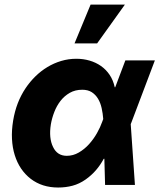

<svg xmlns="http://www.w3.org/2000/svg" viewBox="-20 -810 698 841"><path d="M37.6 -282Q44.4 -322.8 57.9 -357.8Q71.4 -392.8 92.3 -424Q111.2 -452.1 135.3 -475.7Q159.4 -499.3 187.7 -516.3Q215.9 -533.4 248 -543Q280.2 -552.6 314.6 -552.6Q344.8 -552.6 372.3 -544.6Q399.9 -536.6 422.2 -521Q444.6 -505.3 460.2 -482.1Q475.9 -458.8 482.6 -427.9H484.7L529.1 -545.5H658.4L554.7 -271.3L552.6 -266.3L571 0H440.3L437.1 -114.7L434.3 -114.3Q419.4 -86.6 400.2 -64.5Q381 -42.3 355.5 -24.1Q327.8 -4.6 297.9 3.4Q268.1 11.4 234.7 11.4Q164.4 11.4 114.7 -26.6Q90.2 -45.5 72.4 -71.7Q54.7 -98 44.6 -130.5Q34.4 -163 32.5 -201.2Q30.5 -239.3 37.6 -282ZM212.4 -166.2Q230.8 -127.5 272.4 -127.5Q300.4 -127.5 325.1 -141.9Q349.8 -156.2 369.9 -178.4Q389.9 -200.6 404.7 -226.7Q419.4 -252.8 427.6 -276.3L432.2 -288.7Q430.4 -313.2 425.2 -336.5Q420.1 -359.7 409.4 -377.5Q398.8 -395.2 382.1 -406.1Q365.4 -416.9 340.2 -416.9Q309.3 -416.9 285.7 -403.4Q262.1 -389.9 245.2 -368.3Q228.3 -346.6 217.9 -319.6Q207.4 -292.6 202.8 -265.6Q193.2 -204.9 212.4 -166.2ZM306.5 -620 376.8 -789.8H527L405.5 -620Z"/></svg>

Font: Inter P Extra Bold
Style: Italic
Weight: 800
Italic angle: 9.39999°
Designer: Rasmus Andersson
Foundry: rsms
Version: Version 3.018;git-588b23468